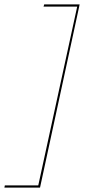

<svg xmlns="http://www.w3.org/2000/svg" viewBox="-64 -731 385 873"><path d="M296 -701 118 122H-44L-42 112H110L287 -701H134L137 -711H298Z"/></svg>

Font: Ysabeau Infant Hairline
Style: Italic
Weight: 100
Italic angle: -12°
Designer: Christian Thalmann (Catharsis Fonts)
Version: Version 0.003